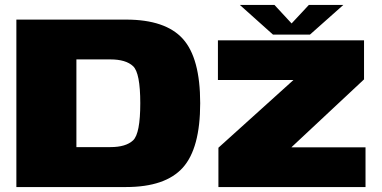

<svg xmlns="http://www.w3.org/2000/svg" viewBox="-20 -754 1539 774"><path d="M46 0H488Q646.5 0 716.8 -78Q787 -156 787 -338Q787 -520 717 -597.5Q647 -675 488 -675H46ZM288 -161V-514.5H425Q487.5 -514.5 516.5 -487.2Q545.5 -460 545.5 -338Q545.5 -215.5 516.5 -188.2Q487.5 -161 425 -161ZM860.5 0H1453.5V-160H1155.5V-161L1447.5 -434V-591.5H858.5V-431.5H1162.5V-431L860.5 -158.5ZM1080.5 -614.5H1229.5L1364 -734H1225L1155.5 -659.5L1086.5 -734H947Z"/></svg>

Font: Anybody SemiExpanded Black
Style: Regular
Weight: 900
Width: 6
Version: Version 1.113;gftools[0.9.25]